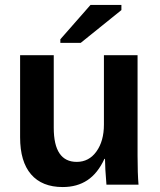

<svg xmlns="http://www.w3.org/2000/svg" viewBox="-20 -753 651 783"><path d="M62 -527.8H199.2V-231.9Q199.2 -92.8 293 -92.8Q342.8 -92.8 373.3 -135.3Q403.8 -177.7 403.8 -245.1V-527.8H541V-118.2Q541 -45.4 544.9 0H414.1Q408.2 -70.3 408.2 -105H405.8Q378.4 -45.9 336.4 -18.1Q294.4 9.8 235.8 9.8Q151.4 9.8 106.7 -42Q62 -93.8 62 -192.9ZM309.1 -578.1H226.1V-592.8L349.1 -732.9H475.1V-711.9Z"/></svg>

Font: Libra Sans Modern
Style: Bold
Weight: 700
Foundry: Stefan Peev, Context Ltd
Version: Version 1.000